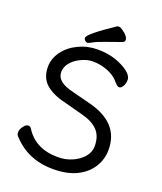

<svg xmlns="http://www.w3.org/2000/svg" viewBox="-163 -990 942 1117"><g transform="rotate(20 308.5 -431.0)"><path d="M430 -810Q381 -792 333 -775.5Q285 -759 264.5 -747Q244 -735 236 -735Q228 -735 221 -742Q214 -749 214 -758Q214 -782 367 -884Q371 -886 379.5 -886Q388 -886 403 -875Q441 -849 441 -826Q441 -815 430 -810ZM233 -364Q158 -381 113.5 -418.5Q69 -456 69 -526Q69 -576 101 -620.5Q133 -665 188.5 -692Q244 -719 307.5 -719Q371 -719 420 -702Q469 -685 500 -661Q531 -637 531 -612.5Q531 -588 520.5 -571.5Q510 -555 500 -555Q490 -555 481 -564L469 -576Q436 -618 368 -636Q339 -644 304.5 -644Q270 -644 232.5 -626Q195 -608 173.5 -581Q152 -554 152 -523.5Q152 -493 177 -471.5Q202 -450 262 -436L371 -408Q566 -358 566 -192Q566 -132 534.5 -82.5Q503 -33 444 -4.5Q385 24 300 24Q141 24 43 -87Q36 -94 36 -110Q36 -126 50.5 -145.5Q65 -165 78.5 -165Q92 -165 98 -155Q162 -51 302 -51Q350 -51 391 -69Q432 -87 457.5 -117Q483 -147 483 -184Q483 -246 449.5 -281Q416 -316 349 -333Z"/></g></svg>

Font: LXGW WenKai Lite
Style: Bold
Weight: 700
Designer: LXGW / Fontworks Inc.
Foundry: LXGW / Fontworks Inc.
Version: Version 1.330;April 28, 2024